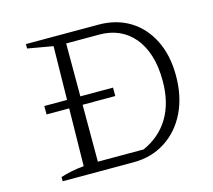

<svg xmlns="http://www.w3.org/2000/svg" viewBox="-95 -766 974 880"><g transform="rotate(-15 391.5 -325.5)"><path d="M441 -651Q527 -651 590.5 -612Q654 -573 689.5 -501.5Q725 -430 725 -334Q725 -235 688.5 -160Q652 -85 586 -42.5Q520 0 435 0H98V-20Q122 -28 149.5 -33.5Q177 -39 209 -42L218 -609L98 -630V-651ZM494 -45Q575 -81 617.5 -152Q660 -223 660 -326Q660 -395 643.5 -447Q627 -499 597 -534.5Q567 -570 526 -588Q485 -606 435 -606H251L277 -631V-20L251 -45ZM106 -355H432V-315H106Z"/></g></svg>

Font: Piazzolla Thin ExtraLight
Style: Regular
Weight: 250
Version: Version 2.005